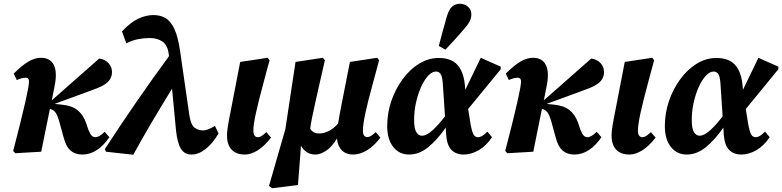

<svg xmlns="http://www.w3.org/2000/svg" viewBox="-20 -806 4155 1020"><path d="M50 -4Q73 -92 87.5 -151Q102 -210 112 -253.5Q122 -297 130 -339Q136 -370 133 -381.5Q130 -393 117 -393Q105 -393 94 -390Q83 -387 69 -381L53 -415Q98 -460 132 -479.5Q166 -499 197 -499Q247 -499 266 -460.5Q285 -422 270 -348L255 -273L507 -495Q538 -491 556.5 -470.5Q575 -450 575 -423Q575 -392 552.5 -370Q530 -348 471 -328L270 -254L309 -250Q361 -245 391 -221.5Q421 -198 437 -154L449 -118Q459 -93 467.5 -85Q476 -77 487 -77Q507 -77 536 -106L561 -77Q532 -34 495.5 -9.5Q459 15 417 15Q380 15 355.5 -5.5Q331 -26 318 -76L301 -138Q289 -186 277.5 -204.5Q266 -223 246 -227H245L199 0L61 8Z M997 15Q960 15 941 -16Q922 -47 915 -114L894 -335Q841 -249 789.5 -162Q738 -75 688 16L543 0L537 -14Q620 -142 705 -265Q790 -388 878 -508L877 -514Q872 -564 844.5 -584Q817 -604 776 -604Q745 -604 714 -598Q683 -592 651 -576L628 -639Q675 -689 716 -707.5Q757 -726 795 -726Q831 -726 858.5 -710.5Q886 -695 906 -653Q926 -611 937 -533L986 -194Q994 -142 1014 -127.5Q1034 -113 1059 -113Q1082 -113 1122 -137L1141 -97Q1110 -44 1072.5 -14.5Q1035 15 997 15Z M1281 15Q1235 15 1210.5 -11Q1186 -37 1186 -86Q1186 -99 1188 -116.5Q1190 -134 1196.5 -169.5Q1203 -205 1216 -270L1256 -477L1402 -499L1412 -486L1380 -367Q1353 -267 1339.5 -205Q1326 -143 1326 -112Q1326 -77 1351 -77Q1367 -77 1395 -104L1420 -75Q1384 -29 1348.5 -7Q1313 15 1281 15Z M1856 15Q1819 15 1796.5 -7Q1774 -29 1770 -70Q1743 -25 1712 -5Q1681 15 1655 15Q1629 15 1609.5 2Q1590 -11 1579 -32L1563 177L1426 194L1409 182L1496 -120L1550 -477L1695 -499L1706 -486Q1687 -404 1674 -346Q1661 -288 1652 -247.5Q1643 -207 1637 -177Q1631 -147 1628 -122Q1643 -97 1676 -97Q1700 -97 1725.5 -109.5Q1751 -122 1776 -149Q1779 -169 1784.5 -199Q1790 -229 1799 -274L1839 -477L1984 -499L1994 -486L1962 -367Q1934 -266 1921 -205Q1908 -144 1908 -112Q1908 -78 1931 -78Q1942 -78 1952.5 -85Q1963 -92 1976 -104L2001 -75Q1967 -30 1929.5 -7.5Q1892 15 1856 15Z M2180 -168Q2180 -122 2192 -103.5Q2204 -85 2221 -85Q2246 -85 2277.5 -113.5Q2309 -142 2344 -188L2332 -368Q2329 -402 2320 -414Q2311 -426 2296 -426Q2276 -426 2255.5 -404.5Q2235 -383 2218 -346Q2201 -309 2190.5 -263Q2180 -217 2180 -168ZM2153 15Q2101 15 2069 -25.5Q2037 -66 2037 -136Q2037 -205 2059 -269.5Q2081 -334 2119.5 -386Q2158 -438 2207 -468Q2256 -498 2311 -498Q2375 -498 2408 -463.5Q2441 -429 2449 -361L2452 -329L2534 -499L2640 -452V-438L2467 -227L2480 -146Q2488 -103 2496.5 -90Q2505 -77 2520 -77Q2529 -77 2541 -83.5Q2553 -90 2569 -107L2594 -77Q2563 -31 2523 -8Q2483 15 2444 15Q2402 15 2378 -10Q2354 -35 2350 -92L2348 -128Q2301 -61 2253.5 -23Q2206 15 2153 15ZM2311 -562Q2321 -599 2331.5 -638.5Q2342 -678 2352 -712Q2364 -756 2382 -771Q2400 -786 2422 -786Q2448 -786 2466 -770.5Q2484 -755 2484 -729Q2484 -709 2474 -690.5Q2464 -672 2443 -649Q2420 -622 2396 -595.5Q2372 -569 2346 -542Z M2664 -4Q2687 -92 2701.5 -151Q2716 -210 2726 -253.5Q2736 -297 2744 -339Q2750 -370 2747 -381.5Q2744 -393 2731 -393Q2719 -393 2708 -390Q2697 -387 2683 -381L2667 -415Q2712 -460 2746 -479.5Q2780 -499 2811 -499Q2861 -499 2880 -460.5Q2899 -422 2884 -348L2869 -273L3121 -495Q3152 -491 3170.5 -470.5Q3189 -450 3189 -423Q3189 -392 3166.5 -370Q3144 -348 3085 -328L2884 -254L2923 -250Q2975 -245 3005 -221.5Q3035 -198 3051 -154L3063 -118Q3073 -93 3081.5 -85Q3090 -77 3101 -77Q3121 -77 3150 -106L3175 -77Q3146 -34 3109.5 -9.5Q3073 15 3031 15Q2994 15 2969.5 -5.5Q2945 -26 2932 -76L2915 -138Q2903 -186 2891.5 -204.5Q2880 -223 2860 -227H2859L2813 0L2675 8Z M3324 15Q3278 15 3253.5 -11Q3229 -37 3229 -86Q3229 -99 3231 -116.5Q3233 -134 3239.5 -169.5Q3246 -205 3259 -270L3299 -477L3445 -499L3455 -486L3423 -367Q3396 -267 3382.5 -205Q3369 -143 3369 -112Q3369 -77 3394 -77Q3410 -77 3438 -104L3463 -75Q3427 -29 3391.5 -7Q3356 15 3324 15Z M3655 -168Q3655 -122 3667 -103.5Q3679 -85 3696 -85Q3721 -85 3752.5 -113.5Q3784 -142 3819 -188L3807 -368Q3804 -402 3795 -414Q3786 -426 3771 -426Q3751 -426 3730.5 -404.5Q3710 -383 3693 -346Q3676 -309 3665.5 -263Q3655 -217 3655 -168ZM3628 15Q3576 15 3544 -25.5Q3512 -66 3512 -136Q3512 -205 3534 -269.5Q3556 -334 3594.5 -386Q3633 -438 3682 -468Q3731 -498 3786 -498Q3850 -498 3883 -463.5Q3916 -429 3924 -361L3927 -329L4009 -499L4115 -452V-438L3942 -227L3955 -146Q3963 -103 3971.5 -90Q3980 -77 3995 -77Q4004 -77 4016 -83.5Q4028 -90 4044 -107L4069 -77Q4038 -31 3998 -8Q3958 15 3919 15Q3877 15 3853 -10Q3829 -35 3825 -92L3823 -128Q3776 -61 3728.5 -23Q3681 15 3628 15Z"/></svg>

Font: Source Serif Pro
Style: Bold Italic
Weight: 700
Italic angle: -12°
Designer: Frank Grießhammer
Foundry: Adobe Systems Incorporated
Version: Version 3.001;hotconv 1.0.111;makeotfexe 2.5.65597